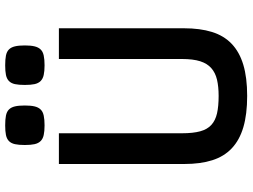

<svg xmlns="http://www.w3.org/2000/svg" viewBox="-134 -806 955 726"><g transform="rotate(-90 343.0 -442.5)"><path d="M86.4 -696.8H202.6V-231Q202.6 -189.5 210 -162.6Q217.3 -135.7 234.1 -120.4Q251 -105 277.8 -98.9Q304.7 -92.8 343.8 -92.8Q378.9 -92.8 405 -98.9Q431.2 -105 448.7 -120.4Q466.3 -135.7 474.9 -162.6Q483.4 -189.5 483.4 -231V-696.8H599.6V-224.1Q599.6 -163.1 585.7 -118.2Q571.8 -73.2 541 -43.7Q510.3 -14.2 461.7 0.5Q413.1 15.1 343.8 15.1Q274.4 15.1 225.6 0.7Q176.8 -13.7 145.8 -43Q114.7 -72.3 100.6 -116.9Q86.4 -161.6 86.4 -222.2ZM385.3 -825.7Q385.3 -848.6 388.4 -863Q391.6 -877.4 400.1 -885.7Q408.7 -894 423.1 -897Q437.5 -899.9 459.5 -899.9Q481.9 -899.9 496.6 -897Q511.2 -894 519.5 -885.7Q527.8 -877.4 531.2 -863Q534.7 -848.6 534.7 -825.7Q534.7 -803.2 531.2 -788.8Q527.8 -774.4 519.5 -765.9Q511.2 -757.3 496.6 -754.2Q481.9 -751 459.5 -751Q437.5 -751 423.1 -754.2Q408.7 -757.3 400.1 -765.9Q391.6 -774.4 388.4 -788.8Q385.3 -803.2 385.3 -825.7ZM158.2 -825.7Q158.2 -848.6 161.4 -863Q164.6 -877.4 173.1 -885.7Q181.6 -894 196 -897Q210.4 -899.9 232.4 -899.9Q254.9 -899.9 269.5 -897Q284.2 -894 292.5 -885.7Q300.8 -877.4 304.2 -863Q307.6 -848.6 307.6 -825.7Q307.6 -803.2 304.2 -788.8Q300.8 -774.4 292.5 -765.9Q284.2 -757.3 269.5 -754.2Q254.9 -751 232.4 -751Q210.4 -751 196 -754.2Q181.6 -757.3 173.1 -765.9Q164.6 -774.4 161.4 -788.8Q158.2 -803.2 158.2 -825.7Z"/></g></svg>

Font: Doppio One
Style: Regular
Weight: 400
Designer: Szymon Celej
Foundry: Szymon Celej
Version: Version 1.002